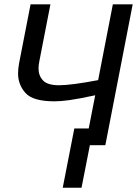

<svg xmlns="http://www.w3.org/2000/svg" viewBox="-20 -679 641 898"><path d="M327.6 -78.1H395L425.3 -233.4Q345.7 -216.3 304.7 -210.7Q263.7 -205.1 234.9 -205.1Q134.3 -205.1 99.4 -243.9Q64.5 -282.7 64.5 -335.4Q64.5 -357.4 69.3 -383.3L123 -658.7H215.8L164.1 -393.1Q160.2 -374 160.2 -358.4Q160.2 -325.2 181.2 -302.7Q202.1 -280.3 256.3 -280.3Q312.5 -280.3 439 -304.2L507.8 -658.7H600.6L472.7 0H400.4L361.3 199.2H273.4Z"/></svg>

Font: Cousine
Style: Italic
Weight: 400
Italic angle: -12°
Monospace: yes
Designer: Steve Matteson
Foundry: Monotype Imaging Inc.
Version: Version 1.21